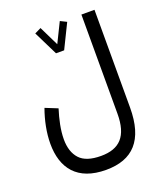

<svg xmlns="http://www.w3.org/2000/svg" viewBox="-164 -787 968 1137"><g transform="rotate(-20 320.0 -219.0)"><path d="M314.5 -508.3 389.2 -660.6 349.6 -680.2 288.6 -556.2 228 -680.2 188 -660.6 263.2 -508.3ZM565.4 -672.4H482.9V-47.9C482.9 94.2 423.8 154.3 307.1 154.3C244.1 154.3 199.7 139.6 172.9 110.4C146 81.1 132.3 40 132.3 -12.7C132.3 -71.8 147 -136.7 166 -196.8L88.4 -228C63.5 -159.2 48.3 -84.5 48.3 -15.6C48.3 137.7 125.5 242.2 307.1 242.2C475.6 242.2 565.4 148.9 565.4 -56.6Z"/></g></svg>

Font: Vazirmatn
Style: Regular
Weight: 400
Designer: Saber Rastikerdar
Foundry: Saber Rastikerdar
Version: Version 33.003